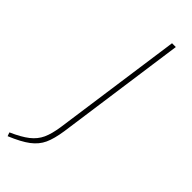

<svg xmlns="http://www.w3.org/2000/svg" viewBox="-286 -702 824 824"><g transform="rotate(45 126.0 -290.5)"><path d="M137 -87Q129 -34 114.5 -2.5Q100 29 69 52.5Q38 76 -20 100L-26 83Q24 61 52 39Q80 17 93.5 -12.5Q107 -42 114 -90L197 -681H220Z"/></g></svg>

Font: Fira Sans Thin
Style: Italic
Weight: 250
Italic angle: -8°
Designer: Carrois Corporate & Edenspiekermann AG
Foundry: Carrois Corporate GbR & Edenspiekermann AG
Version: Version 4.203